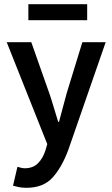

<svg xmlns="http://www.w3.org/2000/svg" viewBox="-20 -692 535 914"><path d="M106 202Q86 202 71 199Q56 196 42 192L63 102Q70 104 79.5 106.5Q89 109 98 109Q137 109 160.5 85.5Q184 62 196 25L205 -6L12 -491H129L214 -250Q225 -218 235.5 -182.5Q246 -147 257 -112H261Q270 -146 279.5 -181.5Q289 -217 298 -250L372 -491H483L305 22Q274 105 230 153.5Q186 202 106 202ZM115 -596V-672H395V-596Z"/></svg>

Font: Source Sans Pro SemiBold
Style: Regular
Weight: 600
Designer: Paul D. Hunt
Foundry: Adobe Systems Incorporated
Version: Version 2.045;hotconv 1.0.109;makeotfexe 2.5.65596